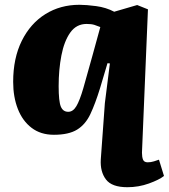

<svg xmlns="http://www.w3.org/2000/svg" viewBox="-20 -549 705 802"><path d="M573 89Q573 107 577.5 118Q582 129 597 129Q610 129 623 125Q636 121 644 118L665 186Q645 202 602 217.5Q559 233 512 233Q447 233 422.5 200.5Q398 168 401 117L418 -118L439 -284L429 -285L398 -181Q378 -116 357.5 -72.5Q337 -29 302 -7.5Q267 14 205 14Q150 14 112 -15Q74 -44 54.5 -94Q35 -144 35 -207Q35 -306 71 -378.5Q107 -451 169.5 -490Q232 -529 312 -529Q340 -529 381.5 -523.5Q423 -518 457 -500L553 -528L598 -510ZM265 -82Q285 -82 299 -105.5Q313 -129 328 -180.5Q343 -232 366 -316L399 -436Q387 -441 374.5 -445Q362 -449 342 -449Q299 -449 273.5 -413Q248 -377 236.5 -317.5Q225 -258 225 -189Q225 -126 234 -104Q243 -82 265 -82Z"/></svg>

Font: Literata 12pt ExtraBold
Style: Italic
Weight: 800
Italic angle: -2°
Designer: Latin by Veronika Burian and Jose Scaglione. Greek by Irene Vlachou. Cyrillic by Vera Evstafieva
Foundry: TypeTogether
Version: Version 3.002